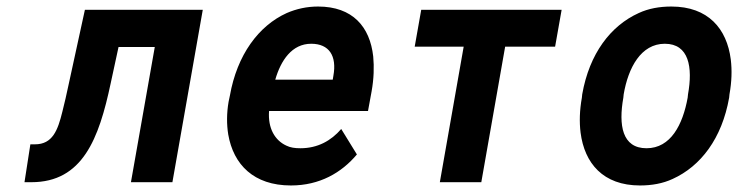

<svg xmlns="http://www.w3.org/2000/svg" viewBox="-20 -558 2268 588"><path d="M601 -528H240L191 -303C184 -269 177 -240 171 -216C157 -159 141 -116 87 -116H73L55 0H76C233 0 283 -133 319 -303L343 -414H454L381 0H508Z M1073 -85 1025 -163C994 -127 953 -104 900 -104C883 -104 869 -106 857 -112C822 -128 800 -165 804 -218H1107L1118 -278C1125 -317 1126 -353 1123 -385C1113 -476 1060 -538 954 -538C920 -538 888 -531 858 -518C772 -479 706 -390 684 -265L680 -246C674 -211 674 -177 679 -146C695 -54 757 10 871 10C959 10 1026 -29 1073 -85ZM1001 -326 999 -314H823C840 -373 874 -424 933 -424C988 -424 1012 -387 1001 -326Z M1680 -415 1700 -528H1270L1250 -415H1400L1327 0H1454L1527 -415Z M1763 -269 1762 -259C1755 -220 1754 -185 1758 -152C1770 -58 1827 10 1940 10C1976 10 2010 4 2040 -10C2126 -49 2191 -134 2213 -259L2214 -269C2221 -308 2222 -343 2218 -376C2206 -470 2149 -538 2036 -538C2000 -538 1966 -532 1936 -518C1850 -479 1785 -394 1763 -269ZM2087 -269 2086 -259C2071 -176 2034 -104 1960 -104C1885 -104 1874 -175 1889 -259L1890 -269C1904 -351 1943 -424 2016 -424C2090 -424 2102 -352 2087 -269Z"/></svg>

Font: Asimov
Style: NarIt
Weight: 500
Designer: Google
Version: Version 2.000980; 2014